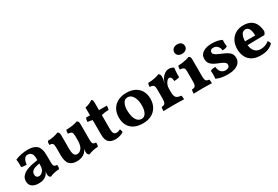

<svg xmlns="http://www.w3.org/2000/svg" viewBox="59 -1649 3787 2614"><g transform="rotate(-30 1952.5 -341.5)"><path d="M228 -76.2Q248 -76.2 269 -89.6Q290 -103 303.5 -130.1Q316.9 -157.2 316.9 -199.2V-226.1Q288.1 -221.2 262.7 -214.1Q237.3 -207 218.8 -196.5Q200.2 -186 190.2 -170.4Q180.2 -154.8 180.2 -131.8Q180.2 -102.1 194.6 -89.1Q209 -76.2 228 -76.2ZM336.4 -86.4Q331.1 -75.2 325.2 -64.5Q312 -43 293.9 -28.8Q273.9 -11.2 245.6 -2.2Q217.3 6.8 178.2 6.8Q111.3 6.8 74.2 -22Q37.1 -50.8 37.1 -105Q37.1 -143.1 54.7 -170.7Q72.3 -198.2 102.3 -217Q132.3 -235.8 169.2 -247.8Q206.1 -259.8 244.6 -266.8Q283.2 -273.9 316.9 -278.8Q316.9 -308.1 315.4 -327.6Q314 -347.2 309.6 -360.6Q305.2 -374 294.9 -383.8Q284.2 -397.9 269.5 -403.6Q254.9 -409.2 239.3 -409.2Q210.9 -409.2 194.6 -392.6Q178.2 -376 170.2 -350.1Q162.1 -324.2 160.2 -296.9Q136.2 -296.9 115.2 -298.8Q94.2 -300.8 78.1 -307.1Q80.1 -334 79.1 -365Q78.1 -396 72.3 -426.8Q114.3 -445.8 168.7 -456.8Q223.1 -467.8 271 -467.8Q328.1 -467.8 363 -454.3Q397.9 -440.9 416 -422.9Q437 -400.9 448.5 -363.5Q460 -326.2 460 -255.9V-168.9Q460 -137.2 464.1 -119.6Q468.3 -102.1 480.7 -95Q493.2 -87.9 519 -86.9Q521 -70.8 519 -54.4Q517.1 -38.1 510.3 -23.9Q474.1 -22.9 435.5 -14.4Q397 -5.9 364.3 8.8Q347.2 2 340.1 -11.5Q333 -24.9 333 -48.8Q333 -61 335 -77.6Q335.4 -82 336.4 -86.4Z M1070.8 -167Q1070.8 -136.2 1075 -118.7Q1079.1 -101.1 1091.6 -94Q1104 -86.9 1129.9 -86.9Q1131.8 -70.8 1129.9 -54.4Q1127.9 -38.1 1121.1 -23.9Q1085 -22.9 1044.9 -14.4Q1004.9 -5.9 972.2 8.8Q956.1 2 948.5 -10Q940.9 -22 940.9 -47.9Q940.9 -64 944.3 -85.4Q944.8 -88.9 945.3 -92.8Q939.5 -78.1 931.6 -65.9Q921.9 -51.8 911.1 -41Q888.2 -20 855.2 -7.1Q822.3 5.9 775.9 5.9Q705.1 5.9 665 -34.7Q625 -75.2 625 -178.2V-295.9Q625 -338.9 615 -356.4Q605 -374 561 -377Q561 -392.1 563.5 -406.5Q565.9 -420.9 572.3 -434.1Q625 -434.1 670.4 -444.6Q715.8 -455.1 739.3 -466.8Q752.9 -461.9 760.5 -449.5Q768.1 -437 768.1 -413.1V-202.1Q768.1 -134.8 782.5 -106Q796.9 -77.1 830.1 -77.1Q870.1 -77.1 899.2 -116.5Q928.2 -155.8 928.2 -236.8V-300.8Q928.2 -344.2 915.5 -361.6Q902.8 -378.9 856 -381.8Q856 -397 857.4 -411.4Q858.9 -425.8 866.2 -439Q922.9 -439 970.9 -447.5Q1019 -456.1 1042 -466.8Q1056.2 -461.9 1063.5 -449.5Q1070.8 -437 1070.8 -413.1Z M1380.9 8.8Q1312 8.8 1277.1 -27.1Q1242.2 -63 1242.2 -147.9V-373Q1226.1 -378.9 1209 -381.8Q1191.9 -384.8 1168 -386.2Q1168 -403.8 1170.4 -418Q1172.9 -432.1 1180.2 -448.2H1242.2V-570.8Q1274.9 -576.2 1306.9 -589.6Q1338.9 -603 1359.9 -620.1Q1374 -613.8 1378.9 -602.8Q1383.8 -591.8 1383.8 -559.1V-448.2H1506.8Q1506.8 -430.2 1504.9 -414.6Q1502.9 -398.9 1498 -384.8Q1463.9 -384.8 1436 -380.9Q1408.2 -377 1383.8 -370.1V-164.1Q1383.8 -125 1389.4 -102.5Q1395 -80.1 1407 -71Q1418.9 -62 1436 -62Q1453.1 -62 1468.5 -66.4Q1483.9 -70.8 1498 -79.1Q1512.2 -61 1513.2 -29.8Q1493.2 -13.2 1456.1 -2.2Q1418.9 8.8 1380.9 8.8Z M1828.1 -54.2Q1875 -54.2 1898.4 -98.6Q1921.9 -143.1 1921.9 -210Q1921.9 -273.9 1906 -317.9Q1890.1 -361.8 1864 -383.8Q1837.9 -405.8 1807.1 -405.8Q1759.8 -405.8 1736.8 -362.3Q1713.9 -318.8 1713.9 -253.9Q1713.9 -195.8 1727.3 -150.4Q1740.7 -105 1766.8 -79.6Q1793 -54.2 1828.1 -54.2ZM1814.9 8.8Q1735.8 8.8 1679.9 -19.5Q1624 -47.9 1595.5 -100.3Q1566.9 -152.8 1566.9 -224.1Q1566.9 -300.8 1599.9 -355.5Q1632.8 -410.2 1690.4 -438.5Q1748 -466.8 1818.8 -466.8Q1900.9 -466.8 1956.3 -437Q2011.7 -407.2 2040.3 -354.5Q2068.8 -301.8 2068.8 -232.9Q2068.8 -160.2 2037.8 -105.5Q2006.8 -50.8 1950 -21Q1893.1 8.8 1814.9 8.8Z M2211.9 -295.9Q2211.9 -325.2 2207.3 -341.6Q2202.6 -357.9 2187.3 -366.5Q2171.9 -375 2138.7 -377Q2138.7 -392.1 2141.1 -406.5Q2143.6 -420.9 2150.9 -434.1Q2203.6 -434.1 2253.2 -444.6Q2302.7 -455.1 2325.7 -466.8Q2339.8 -461.9 2347.2 -449.5Q2354.5 -437 2354.5 -413.1Q2354.5 -388.2 2349.1 -362.8Q2344.7 -342.3 2339.4 -316.4Q2344.2 -330.1 2349.1 -344.2Q2356.9 -367.2 2363.8 -378.9Q2385.7 -414.1 2417.7 -437Q2449.7 -460 2489.7 -460Q2528.8 -460 2560.5 -436Q2557.6 -416 2555.2 -390.6Q2552.7 -365.2 2552.2 -339.1Q2551.8 -313 2552.7 -291Q2537.6 -285.2 2513.2 -282Q2488.8 -278.8 2469.7 -278.8Q2468.8 -318.8 2457.8 -334.5Q2446.8 -350.1 2426.8 -350.1Q2411.6 -350.1 2394.8 -332.5Q2377.9 -314.9 2366.2 -286.9Q2354.5 -258.8 2354.5 -225.1V-172.9Q2354.5 -129.9 2364 -106Q2373.5 -82 2395 -71.5Q2416.5 -61 2453.6 -58.1Q2458.5 -45.9 2459.7 -30Q2460.9 -14.2 2460.9 2.9Q2443.8 2 2418.2 1.5Q2392.6 1 2363.5 0.5Q2334.5 0 2306.6 0Q2261.7 0 2213.6 0.5Q2165.5 1 2137.7 2.9Q2137.7 -18.1 2139.2 -32.5Q2140.6 -46.9 2143.6 -58.1Q2170.9 -60.1 2185.8 -68.1Q2200.7 -76.2 2206.3 -97.7Q2211.9 -119.1 2211.9 -158.2Z M2612.8 2.9Q2612.8 -15.1 2614.3 -30.5Q2615.7 -45.9 2619.6 -58.1Q2659.7 -59.1 2673.3 -77.1Q2687 -95.2 2687 -145V-306.2Q2687 -330.1 2681.9 -345Q2676.8 -359.9 2660.9 -367.4Q2645 -375 2612.8 -377Q2612.8 -392.1 2614.7 -406.5Q2616.7 -420.9 2624 -434.1Q2656.7 -434.1 2692.4 -439Q2728 -443.8 2757.3 -451.4Q2786.6 -459 2800.8 -466.8Q2814 -461.9 2821.8 -449.5Q2829.6 -437 2829.6 -414.1V-145Q2829.6 -95.2 2842.8 -77.1Q2856 -59.1 2891.6 -58.1Q2896 -45.9 2897.5 -29.5Q2898.9 -13.2 2898.9 2.9Q2883.8 2 2860.8 1.5Q2837.9 1 2810.8 0.5Q2783.7 0 2756.8 0Q2730 0 2701.9 0.5Q2673.8 1 2650.9 1.5Q2627.9 2 2612.8 2.9ZM2745.6 -545.9Q2710 -545.9 2687.3 -565.4Q2664.6 -585 2664.6 -616.2Q2664.6 -651.9 2689.7 -671.9Q2714.8 -691.9 2750 -691.9Q2791 -691.9 2813 -671.9Q2835 -651.9 2835 -617.2Q2835 -586.9 2810.8 -566.4Q2786.6 -545.9 2745.6 -545.9Z M3320.8 -435.1Q3319.8 -410.2 3320.3 -382.6Q3320.8 -355 3324.7 -329.1Q3310.5 -320.8 3290.5 -315.9Q3270.5 -311 3248.5 -311Q3246.6 -336.9 3235.1 -358.4Q3223.6 -379.9 3203.1 -393.6Q3182.6 -407.2 3152.8 -407.2Q3129.9 -407.2 3115.7 -395Q3101.6 -382.8 3101.6 -363.8Q3101.6 -350.1 3108.6 -338.6Q3115.7 -327.1 3139.2 -313.5Q3162.6 -299.8 3210.9 -279.8Q3267.6 -256.8 3299.6 -236.3Q3331.5 -215.8 3345.2 -191.4Q3358.9 -167 3358.9 -132.8Q3358.9 -87.9 3333.3 -55.9Q3307.6 -23.9 3260.7 -7.6Q3213.9 8.8 3149.9 8.8Q3087.9 8.8 3047.9 0Q3007.8 -8.8 2969.7 -25.9Q2971.7 -44.9 2972.7 -67.4Q2973.6 -89.8 2973.1 -111.8Q2972.7 -133.8 2970.7 -149.9Q2984.9 -159.2 3006.8 -163.1Q3028.8 -167 3048.8 -167Q3054.7 -110.8 3081.3 -83Q3107.9 -55.2 3148.9 -55.2Q3178.7 -55.2 3196.8 -68.6Q3214.8 -82 3214.8 -105Q3214.8 -121.1 3207.3 -132.6Q3199.7 -144 3179.2 -156Q3158.7 -168 3118.7 -184.1Q3071.8 -202.1 3039.8 -221.2Q3007.8 -240.2 2990.7 -267.6Q2973.6 -294.9 2973.6 -337.9Q2973.6 -371.1 2988.8 -395Q3003.9 -418.9 3030.3 -435.1Q3056.6 -451.2 3090.1 -459Q3123.5 -466.8 3160.6 -466.8Q3213.9 -466.8 3250.7 -459Q3287.6 -451.2 3320.8 -435.1Z M3573.7 -265.1H3733.9Q3733.9 -332 3714.4 -368.4Q3694.8 -404.8 3657.7 -404.8Q3633.8 -404.8 3614.7 -389.4Q3595.7 -374 3585 -340.8Q3575.2 -311 3573.7 -265.1ZM3577.1 -201.7Q3580.6 -179.7 3586.9 -159.2Q3599.6 -116.2 3630.1 -91.1Q3660.6 -65.9 3713.9 -65.9Q3747.6 -65.9 3781.7 -78.9Q3815.9 -91.8 3839.8 -112.8Q3848.6 -107.9 3856.7 -93Q3864.7 -78.1 3864.7 -63Q3827.6 -25.9 3779.8 -8.5Q3731.9 8.8 3668.9 8.8Q3584.5 8.8 3531.5 -22.2Q3478.5 -53.2 3453.6 -106.7Q3428.7 -160.2 3428.7 -226.1Q3428.7 -296.9 3456.8 -350.8Q3484.9 -404.8 3537.4 -435.8Q3589.8 -466.8 3659.7 -466.8Q3731.9 -466.8 3777.3 -439.5Q3822.8 -412.1 3844.7 -363.5Q3866.7 -314.9 3869.6 -253.9Q3862.8 -225.1 3844.7 -207Q3819.8 -207 3783.7 -206.5Q3747.6 -206.1 3706.1 -205.6Q3664.6 -205.1 3622.1 -203.6Q3599.1 -202.6 3577.1 -201.7Z"/></g></svg>

Font: Ekush
Style: Regular
Weight: 400
Designer: Jayed Ahsan Saad & S M Khalid Hossain
Foundry: Codepotro
Version: Codepotro Ekush; Version 0.600